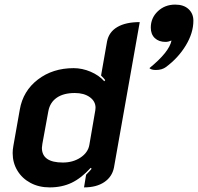

<svg xmlns="http://www.w3.org/2000/svg" viewBox="-20 -805 860 834"><path d="M725 -629Q711 -623 699 -623Q670 -623 652.5 -639.5Q635 -656 635 -685Q635 -727 665.5 -756Q696 -785 741 -785Q778 -785 799 -765.5Q820 -746 820 -715Q820 -662 787 -607.5Q754 -553 701 -514Q684 -501 657 -501Q637 -501 629 -509Q715 -579 725 -629ZM35 -140Q35 -155 38 -171L66 -329Q80 -410 144.5 -459.5Q209 -509 300 -509Q337 -509 373.5 -493.5Q410 -478 433 -452L437 -457Q433 -463 419 -477L445 -625Q453 -666 489.5 -687.5Q526 -709 587 -709L475 -77Q467 -37 433 -14Q399 9 345 9L354 -46Q371 -63 378 -72L374 -76Q333 -31 291 -11Q249 9 196 9Q149 9 112.5 -10.5Q76 -30 55.5 -64Q35 -98 35 -140ZM368 -175 394 -326Q395 -330 395 -337Q395 -365 370 -383Q345 -401 305 -401Q256 -401 226.5 -380.5Q197 -360 190 -322L164 -180Q162 -168 162 -163Q162 -99 253 -99Q297 -99 329.5 -120.5Q362 -142 368 -175Z"/></svg>

Font: K2D
Style: Bold Italic
Weight: 700
Italic angle: -10°
Designer: Katatrad Aksorn Co.,Ltd.
Foundry: Cadson Demak Co.,Ltd.
Version: Version 1.000; ttfautohint (v1.6)